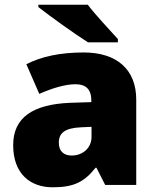

<svg xmlns="http://www.w3.org/2000/svg" viewBox="-20 -786 663 816"><path d="M353 -766H143V-756C191 -718 300 -640 354 -606H481V-620C448 -657 387 -721 353 -766ZM336 -563C236 -563 156 -546 92 -513L147 -387C201 -411 257 -428 301 -428C342 -428 368 -409 368 -360V-352L276 -349C120 -342 36 -287 36 -169C36 -48 108 10 204 10C296 10 339 -14 386 -73H390L427 0H559V-363C559 -491 476 -563 336 -563ZM325 -245 369 -247V-204C369 -157 331 -125 285 -125C252 -125 230 -142 230 -180C230 -220 255 -242 325 -245Z"/></svg>

Font: Noto Sans Lao Looped Black
Style: Regular
Weight: 900
Designer: Mark Frömberg, Ben Mitchell
Foundry: The Fontpad Ltd
Version: Version 1.002